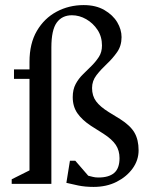

<svg xmlns="http://www.w3.org/2000/svg" viewBox="-20 -723 610 755"><path d="M26 0V-18L96 -53V-413H35V-450H96V-480Q96 -552 125 -601.5Q154 -651 202.5 -677Q251 -703 309 -703Q357 -703 390.5 -683.5Q424 -664 441 -635.5Q458 -607 458 -577Q458 -543 440.5 -518Q423 -493 400 -471.5Q377 -450 359.5 -427.5Q342 -405 342 -377Q342 -346 358 -324.5Q374 -303 408 -282L452 -255Q493 -229 509 -201Q525 -173 525 -132Q525 -93 501.5 -60.5Q478 -28 438.5 -8Q399 12 348 12Q315 12 288 6.5Q261 1 241 -4L255 -91H276L327 -32Q336 -30 345 -27.5Q354 -25 367 -25Q408 -25 429 -43Q450 -61 450 -101Q450 -131 435.5 -153Q421 -175 387 -197L338 -228Q303 -251 284.5 -277.5Q266 -304 266 -341Q266 -371 277.5 -392.5Q289 -414 306.5 -431Q324 -448 340.5 -464.5Q357 -481 369 -499.5Q381 -518 381 -544Q381 -579 363.5 -605.5Q346 -632 319 -647.5Q292 -663 263 -663Q224 -663 203 -634Q182 -605 182 -536V0Z"/></svg>

Font: Ancizar Serif Light
Style: Regular
Weight: 400
Version: Version 8.100